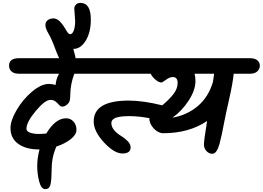

<svg xmlns="http://www.w3.org/2000/svg" viewBox="-20 -1067 1828 1336"><path d="M112 -662H656Q690 -662 707 -647Q724 -632 724 -609.5Q724 -587 706.5 -570.5Q689 -554 656 -554H497Q469 -479 469 -405Q469 -386 465.5 -369Q462 -352 445.5 -338.5Q429 -325 415 -325Q401 -325 391.5 -336.5Q382 -348 367.5 -360Q353 -372 331 -372Q293 -372 228.5 -294.5Q164 -217 164 -171Q164 -153 189.5 -144Q215 -135 248 -135Q281 -135 302 -138Q366 -244 440 -244Q471 -244 491.5 -221Q512 -198 512 -164Q512 -130 472 -98.5Q432 -67 372 -47Q353 -2 346 37Q339 76 338.5 135Q338 194 330 221.5Q322 249 294.5 249Q267 249 253 197Q239 145 239 88.5Q239 32 255 -27H253Q161 -27 107 -66Q53 -105 53 -176Q53 -228 95.5 -301Q138 -374 202 -428.5Q266 -483 320 -483Q341 -483 367 -476Q370 -518 391 -554H112Q78 -554 60.5 -569.5Q43 -585 43 -610Q43 -662 112 -662Z M503 -921 497 -1007Q497 -1024 509 -1035.5Q521 -1047 539 -1047Q612 -1047 612 -932Q612 -841 576.5 -784Q541 -727 493 -727H490Q507 -670 507 -649.5Q507 -629 492.5 -617Q478 -605 458 -605Q425 -605 406 -635.5Q387 -666 362.5 -732.5Q338 -799 317 -834Q296 -869 296 -892.5Q296 -916 313 -927.5Q330 -939 352 -939Q391 -939 431 -872Q437 -863 442 -854Q447 -845 451 -840Q460 -829 467 -829Q484 -829 493.5 -855Q503 -881 503 -921Z M620 -662H1720Q1754 -662 1771 -647Q1788 -632 1788 -609.5Q1788 -587 1770.5 -570.5Q1753 -554 1720 -554H1606Q1600 -489 1575.5 -381.5Q1551 -274 1540.5 -218.5Q1530 -163 1523 -130.5Q1516 -98 1507 -64Q1488 3 1457 3Q1435 3 1417 -15.5Q1399 -34 1399 -61.5Q1399 -89 1421 -225Q1295 -140 1116 -140Q1081 -140 1050 -173Q1019 -206 1019 -244V-245Q941 -259 880 -259Q819 -259 787 -248Q755 -237 755 -210Q755 -183 776 -159.5Q797 -136 822 -121.5Q847 -107 868 -85.5Q889 -64 889 -42Q889 1 832 1Q775 1 703.5 -76Q632 -153 632 -222Q632 -367 875 -367Q977 -367 1109 -334Q1158 -375 1187 -412.5Q1216 -450 1216 -490.5Q1216 -531 1182 -531Q1161 -531 1135 -512Q1109 -493 1104 -493Q1085 -493 1062.5 -512Q1040 -531 1028 -554H620Q586 -554 568.5 -569.5Q551 -585 551 -610Q551 -662 620 -662ZM1340 -503Q1340 -440 1293 -367.5Q1246 -295 1180 -248Q1282 -266 1356.5 -329Q1431 -392 1462 -498L1470 -554H1334Q1340 -532 1340 -503Z"/></svg>

Font: Kalam
Style: Bold
Weight: 700
Version: Version 2.001;PS 1.0;hotconv 1.0.79;makeotf.lib2.5.61930; tt